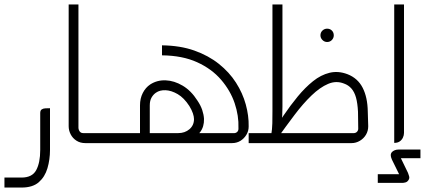

<svg xmlns="http://www.w3.org/2000/svg" viewBox="-20 -644 1913 864"><path d="M0 200V155H77Q125 155 143 121.5Q161 88 161 31V-135Q161 -147 167.5 -151.5Q174 -156 184 -156.5Q194 -157 205 -157V31Q205 74 193.5 113Q182 152 154.5 176Q127 200 77 200Z M471 0H450V-45H471ZM460 0H364Q341 0 324 -11Q307 -22 298 -39.5Q289 -57 289 -76V-624H333V-70Q333 -60 339 -52Q345 -44 358 -45H460Z M460 0V-45H1030Q1041 -44 1047.5 -50.5Q1054 -57 1053 -68Q1055 -123 1036 -179.5Q1017 -236 975 -285Q933 -334 867 -364Q801 -394 709 -395V-440Q791 -439 854.5 -416.5Q918 -394 965 -356.5Q1012 -319 1042 -272Q1072 -225 1086 -174Q1100 -123 1099 -75Q1099 -54 1088.5 -37Q1078 -20 1061.5 -10Q1045 0 1024 0ZM782 0V-45Q812 -45 832.5 -62.5Q853 -80 853 -108Q853 -119 848 -134Q843 -149 832 -167Q808 -204 779.5 -220.5Q751 -237 725 -238Q699 -239 682 -227Q670 -219 662 -205Q654 -191 654 -170V-39H610V-170Q610 -201 622.5 -225.5Q635 -250 656 -264Q687 -284 725.5 -282.5Q764 -281 802 -258.5Q840 -236 868 -192Q883 -170 890 -149Q897 -128 898 -109Q899 -74 881 -50Q863 -26 836.5 -13.5Q810 -1 782 0Z M1452 -455Q1440 -455 1431 -464Q1422 -473 1422 -485Q1422 -498 1431 -506.5Q1440 -515 1452 -515Q1465 -515 1473.5 -506.5Q1482 -498 1482 -485Q1482 -473 1473.5 -464Q1465 -455 1452 -455Z M1099 0V-45H1568Q1580 -44 1586.5 -51Q1593 -58 1592 -68L1591 -141Q1589 -180 1582 -205Q1575 -230 1561.5 -245.5Q1548 -261 1528 -268Q1493 -282 1456.5 -266.5Q1420 -251 1382 -214.5Q1344 -178 1305.5 -127Q1267 -76 1227 -20L1198 -38Q1226 -80 1256.5 -125Q1287 -170 1320 -210Q1353 -250 1388.5 -278.5Q1424 -307 1463 -316.5Q1502 -326 1544 -310Q1590 -292 1612 -249Q1634 -206 1635 -142L1637 -76Q1637 -55 1627 -38Q1617 -21 1599.5 -10.5Q1582 0 1562 0ZM1200 -33Q1205 -63 1205.5 -89.5Q1206 -116 1206 -144V-624H1251V-164Q1251 -125 1247.5 -93Q1244 -61 1239 -33Z M1680 179V140H1776L1744 75Q1744 74 1741.5 68.5Q1739 63 1738.5 55Q1738 47 1744 40Q1749 35 1756.5 32Q1764 29 1773 29H1872V68H1784L1816 134Q1818 139 1821 149Q1824 159 1817 168Q1812 175 1804 177Q1796 179 1791 179Z M1754 -1V-624H1798V-46Q1798 -35 1793 -24.5Q1788 -14 1778.5 -7.5Q1769 -1 1754 -1Z"/></svg>

Font: Mada Light
Style: Regular
Weight: 300
Designer: Khaled Hosny
Version: Version 1.5